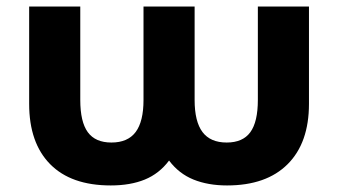

<svg xmlns="http://www.w3.org/2000/svg" viewBox="-20 -558 1031 586"><path d="M923 -538V-241Q923 -122 858 -57Q793 8 673 8Q615 8 570.5 -10Q526 -28 496 -68Q466 -28 422 -10Q378 8 318 8Q197 8 133 -57Q69 -122 69 -241V-538H225V-253Q225 -186 248 -154.5Q271 -123 320 -123Q370 -123 394 -155Q418 -187 418 -253V-538H574V-253Q574 -187 598 -155Q622 -123 672 -123Q721 -123 744 -154.5Q767 -186 767 -253V-538Z"/></svg>

Font: Montserrat Alternates
Style: Bold
Weight: 700
Designer: Julieta Ulanovsky
Foundry: Julieta Ulanovsky
Version: Version 7.200